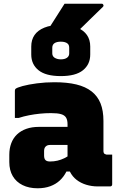

<svg xmlns="http://www.w3.org/2000/svg" viewBox="-20 -1002 640 1032"><path d="M307 -868Q361 -868 395.5 -853.5Q430 -839 447.5 -813.5Q465 -788 465 -752V-709Q465 -656 426 -624.5Q387 -593 307 -593Q226 -593 187 -624.5Q148 -656 148 -709V-752Q148 -788 165.5 -813.5Q183 -839 218.5 -853.5Q254 -868 307 -868ZM307 -778Q285 -778 273 -770Q261 -762 261 -745V-715Q261 -708 264 -702Q267 -696 273 -692Q279 -688 287.5 -685.5Q296 -683 307 -683Q328 -683 340 -691.5Q352 -700 352 -715V-745Q352 -752 350 -758Q348 -764 343 -768Q337 -773 328 -775.5Q319 -778 307 -778ZM327 -982Q366 -982 398 -982Q430 -982 461 -982Q492 -982 527 -982Q533 -982 535.5 -976Q538 -970 533 -965Q514 -946 497.5 -930.5Q481 -915 465.5 -899.5Q450 -884 432 -866.5Q414 -849 390 -826Q386 -822 381 -820.5Q376 -819 369 -819Q342 -819 317 -819Q292 -819 268.5 -819Q245 -819 223 -819Q241 -847 258 -873.5Q275 -900 292 -927Q309 -954 327 -982ZM536 -352Q536 -332 536 -312Q536 -292 536 -271.5Q536 -251 536 -230.5Q536 -210 536 -190Q536 -184 538.5 -179Q541 -174 547 -173Q548 -172 550 -171.5Q552 -171 555 -171Q556 -171 557 -171Q558 -171 560 -171H583Q583 -131 583 -91Q583 -51 583 -11Q583 -6 580 -3Q577 0 572 0Q567 0 544.5 0Q522 0 505 0Q473 0 443.5 -9Q414 -18 391.5 -35.5Q369 -53 356 -79Q343 -105 343 -140Q343 -173 343 -206Q343 -239 343 -272Q343 -283 343 -293Q343 -303 343 -313.5Q343 -324 343 -334Q343 -357 335 -370Q327 -383 308 -388.5Q289 -394 254 -394Q224 -394 194.5 -391Q165 -388 136.5 -382.5Q108 -377 80 -368H60Q60 -405 60 -441.5Q60 -478 60 -514Q60 -518 61 -520.5Q62 -523 63 -524Q70 -531 101.5 -539.5Q133 -548 178.5 -554Q224 -560 272 -560Q341 -560 390.5 -548Q440 -536 472.5 -510.5Q505 -485 520.5 -446Q536 -407 536 -352ZM217 -166Q217 -149 224.5 -141.5Q232 -134 249 -134Q270 -134 289 -138.5Q308 -143 325.5 -151.5Q343 -160 360 -173L369 -80H337Q323 -52 301.5 -32Q280 -12 250 -1Q220 10 182 10Q136 10 101.5 -7Q67 -24 48.5 -55.5Q30 -87 30 -131V-170Q30 -204 40.5 -232Q51 -260 71.5 -279.5Q92 -299 121.5 -309.5Q151 -320 189 -320Q227 -320 262.5 -320Q298 -320 327.5 -320Q357 -320 380 -320Q388 -320 392 -310Q396 -300 397.5 -279Q399 -258 399 -223Q374 -223 349.5 -223Q325 -223 300 -223Q275 -223 251 -223Q242 -223 236 -221Q230 -219 225 -214Q221 -210 219 -204Q217 -198 217 -190Z"/></svg>

Font: Recursive Black
Style: Regular
Weight: 900
Version: Version 1.085